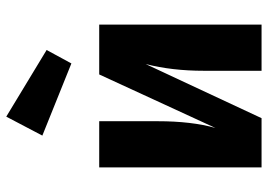

<svg xmlns="http://www.w3.org/2000/svg" viewBox="-144 -732 875 628"><g transform="rotate(-90 294.0 -417.5)"><path d="M227 -835 445 -703 401 -622 165 -717ZM528 -531V0H377V-189Q377 -293 399 -379L222 0H61V-531H212V-339Q212 -229 190 -151L365 -531Z"/></g></svg>

Font: FiraGO
Style: Bold
Weight: 700
Designer: bBox Type
Foundry: bBox Type GmbH
Version: Version 1.001;PS 001.001;hotconv 1.0.88;makeotf.lib2.5.64775